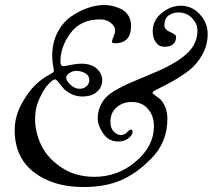

<svg xmlns="http://www.w3.org/2000/svg" viewBox="-20 -742 874 772"><path d="M39 -219Q39 -274 68.5 -327.5Q98 -381 136 -413Q151 -426 167 -435Q183 -444 190 -448.5Q197 -453 197 -458Q197 -460 195.5 -466.5Q194 -473 192 -487Q190 -501 190 -519Q190 -571 211.5 -612Q233 -653 266.5 -676Q300 -699 334.5 -710.5Q369 -722 400 -722Q414 -722 430 -718.5Q446 -715 464.5 -707Q483 -699 495 -681Q507 -663 507 -638Q507 -568 442 -568Q430 -568 430 -575Q430 -579 436.5 -594.5Q443 -610 443 -621Q443 -636 425.5 -650Q408 -664 382 -664Q305 -664 264 -609.5Q223 -555 223 -494Q223 -476 235 -476Q240 -476 264 -481Q288 -486 307 -486Q347 -486 369 -466Q391 -446 391 -419Q391 -392 370 -373Q349 -354 311 -354Q286 -354 265 -365Q244 -376 233.5 -388.5Q223 -401 214.5 -412Q206 -423 202 -423Q193 -423 174.5 -403.5Q156 -384 138.5 -345.5Q121 -307 121 -265Q121 -209 146.5 -157Q172 -105 228 -68Q284 -31 360 -31Q454 -31 526.5 -93Q599 -155 599 -234Q599 -276 575 -304Q551 -332 509 -332Q474 -332 449 -310.5Q424 -289 424 -252Q424 -226 438 -212.5Q452 -199 465 -199Q480 -199 490.5 -210Q501 -221 506 -221Q513 -221 513 -212Q513 -199 496.5 -186Q480 -173 456 -173Q417 -173 395 -205Q373 -237 373 -267Q373 -293 383 -315Q393 -337 407 -351.5Q421 -366 448.5 -381.5Q476 -397 496.5 -406Q517 -415 556 -431Q595 -447 617 -457Q696 -492 735 -530Q774 -568 774 -620Q774 -646 752.5 -669Q731 -692 696 -692Q677 -692 659 -680.5Q641 -669 641 -640Q641 -623 664.5 -613Q688 -603 688 -595Q688 -554 641 -554Q619 -554 606.5 -572Q594 -590 594 -617Q594 -660 630 -689.5Q666 -719 707 -719Q751 -719 783 -685Q815 -651 815 -605Q815 -559 792 -519.5Q769 -480 736.5 -456Q704 -432 671.5 -414Q639 -396 616 -385Q593 -374 593 -369Q593 -366 602.5 -359.5Q612 -353 623 -344Q634 -335 643.5 -314Q653 -293 653 -264Q653 -168 586 -102Q527 -43 464.5 -16.5Q402 10 315 10Q194 10 116.5 -49.5Q39 -109 39 -219ZM246 -430Q246 -418 263 -401.5Q280 -385 301 -385Q316 -385 327.5 -395Q339 -405 339 -419Q339 -439 322 -448Q305 -457 288 -457Q272 -457 259 -448.5Q246 -440 246 -430Z"/></svg>

Font: OFL Sorts Mill Goudy TT
Style: Italic
Weight: 500
Italic angle: -6°
Version: Version 003.000